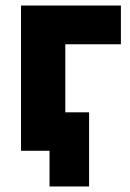

<svg xmlns="http://www.w3.org/2000/svg" viewBox="-20 -545 471 694"><path d="M56 0V-525H417V-385H216V0ZM159 129V0H59V-139H302V129Z"/></svg>

Font: Raleway ExtraBold
Style: Regular
Weight: 800
Designer: Matt McInerney, Pablo Impallari, Rodrigo Fuenzalida
Foundry: Matt McInerney, Pablo Impallari, Rodrigo Fuenzalida
Version: Version 4.026